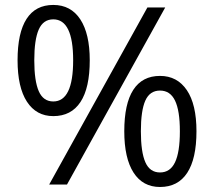

<svg xmlns="http://www.w3.org/2000/svg" viewBox="-20 -744 863 774"><path d="M118.2 -501Q118.2 -418 136.2 -376.5Q154.3 -335 194.8 -335Q274.9 -335 274.9 -501Q274.9 -666 194.8 -666Q154.3 -666 136.2 -625Q118.2 -584 118.2 -501ZM341.8 -501Q341.8 -389.6 304.4 -332.8Q267.1 -275.9 194.8 -275.9Q126.5 -275.9 88.6 -334Q50.8 -392.1 50.8 -501Q50.8 -611.8 87.2 -668Q123.5 -724.1 194.8 -724.1Q265.6 -724.1 303.7 -666Q341.8 -607.9 341.8 -501ZM547.9 -214.8Q547.9 -131.3 565.9 -90.1Q584 -48.8 625 -48.8Q666 -48.8 685.5 -89.6Q705.1 -130.4 705.1 -214.8Q705.1 -298.3 685.5 -338.6Q666 -378.9 625 -378.9Q584 -378.9 565.9 -338.6Q547.9 -298.3 547.9 -214.8ZM772 -214.8Q772 -104 734.6 -47.1Q697.3 9.8 625 9.8Q555.7 9.8 518.3 -48.3Q481 -106.4 481 -214.8Q481 -325.7 517.3 -381.8Q553.7 -438 625 -438Q694.3 -438 733.2 -380.6Q772 -323.2 772 -214.8ZM646 -713.9 250 0H178.2L574.2 -713.9Z"/></svg>

Font: CAA NEO Sans
Style: Regular
Weight: 400
Version: Version 1.10